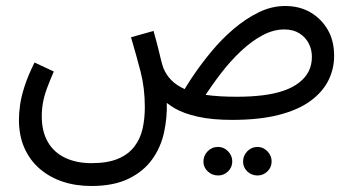

<svg xmlns="http://www.w3.org/2000/svg" viewBox="-20 -387 1172 639"><path d="M284 232Q232 232 188.5 217.5Q145 203 112 174.5Q79 146 61 105Q43 64 43 11Q43 -8 46.5 -35.5Q50 -63 61.5 -99Q73 -135 95 -179L159 -149Q146 -119 136.5 -93.5Q127 -68 123 -45.5Q119 -23 119 0Q119 51 139.5 86Q160 121 197.5 138.5Q235 156 284 156Q338 156 372.5 141.5Q407 127 427 101Q447 75 454.5 41.5Q462 8 462 -30Q462 -94 448 -148Q434 -202 416 -263L491 -284Q502 -245 507.5 -222Q513 -199 516.5 -185Q520 -171 524 -160Q533 -138 550 -120.5Q567 -103 595.5 -90Q624 -77 666.5 -71Q709 -65 768 -65Q816 -65 855.5 -70Q895 -75 925 -85.5Q955 -96 976 -112.5Q997 -129 1007.5 -150Q1018 -171 1018 -198Q1018 -222 1007.5 -242.5Q997 -263 976.5 -276Q956 -289 926 -289Q890 -289 853.5 -269.5Q817 -250 781.5 -216.5Q746 -183 715 -142.5Q684 -102 657 -60L579 -63Q596 -95 623 -135Q650 -175 684 -216Q718 -257 758 -291Q798 -325 841 -346Q884 -367 929 -367Q977 -367 1013 -346Q1049 -325 1070.5 -288.5Q1092 -252 1092 -201Q1092 -157 1072.5 -118.5Q1053 -80 1012.5 -50.5Q972 -21 907.5 -4.5Q843 12 753 12Q686 12 639 1.5Q592 -9 562.5 -26Q533 -43 518 -61.5Q503 -80 499 -97L535 -49Q537 3 526 53.5Q515 104 486 144Q457 184 407.5 208Q358 232 284 232ZM837 197Q817 197 803 183.5Q789 170 789 151Q789 131 803 116.5Q817 102 837 102Q856 102 870 116.5Q884 131 884 150Q884 170 870 183.5Q856 197 837 197ZM706 197Q686 197 671.5 183.5Q657 170 657 151Q657 131 671 116.5Q685 102 706 102Q725 102 739 116.5Q753 131 753 150Q753 170 739 183.5Q725 197 706 197Z"/></svg>

Font: Noto Sans Arabic Condensed
Style: Regular
Weight: 400
Width: 3
Designer: Monotype Design Team, Nadine Chahine, Nizar Qandah and Khaled Hosny
Foundry: Monotype Imaging Inc.
Version: Version 2.012